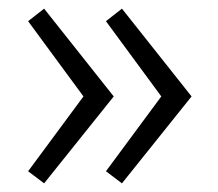

<svg xmlns="http://www.w3.org/2000/svg" viewBox="-20 -479 503 444"><path d="M262 -55 225 -83 353 -256 225 -430 262 -459 423 -256ZM82 -55 45 -83 173 -256 45 -430 82 -459 243 -256Z"/></svg>

Font: Post Grotesk Light
Style: Light
Weight: 300
Version: Version 1.0